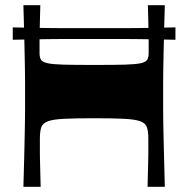

<svg xmlns="http://www.w3.org/2000/svg" viewBox="-20 -720 718 740"><path d="M70.2 0Q72.2 -72 73.4 -118Q74.6 -164 75.1 -194.5Q75.6 -225 76.1 -247.5Q76.6 -270 76.6 -293.5Q76.6 -317 76.6 -350Q76.6 -383 76.6 -406.5Q76.6 -430 76.1 -452.5Q75.6 -475 75.1 -505.5Q74.6 -536 73.4 -582Q72.2 -628 70.2 -700H135.4Q134.4 -666.1 133.9 -642.3Q133.4 -618.5 132.9 -601.4Q132.4 -584.2 132.4 -570.9Q132.4 -557.6 132.4 -544.5Q132.4 -531.3 132.4 -515.4Q132.4 -499.4 137.9 -490Q143.4 -480.7 163.4 -476.3Q183.4 -472 225.9 -470.8Q268.4 -469.7 342.7 -469.7Q417 -469.7 459.5 -470.8Q502 -472 522 -476.3Q542 -480.7 547.5 -490Q553 -499.4 553 -515.4Q553 -531.3 553 -544.5Q553 -557.6 553 -570.9Q553 -584.2 552.5 -601.4Q552 -618.5 551.5 -642.3Q551 -666.1 550 -700H615.2Q613.2 -628 612 -582Q610.8 -536 610.3 -505.5Q609.8 -475 609.3 -452.5Q608.8 -430 608.8 -406.5Q608.8 -383 608.8 -350Q608.8 -317 608.8 -293.5Q608.8 -270 609.3 -247.5Q609.8 -225 610.3 -194.5Q610.8 -164 612.2 -118Q613.5 -72 615.2 0H548.7Q549.7 -35.9 550.2 -59.6Q550.7 -83.4 551.2 -100.2Q551.7 -117 551.7 -129.8Q551.7 -142.6 551.7 -155.9Q551.7 -169.2 551.7 -186.5Q551.7 -213.9 546.2 -229.6Q540.7 -245.3 520.7 -252.6Q500.7 -260 458.5 -262.1Q416.4 -264.3 342.7 -264.3Q269 -264.3 226.9 -262.1Q184.7 -260 164.7 -252.6Q144.7 -245.3 139.2 -229.6Q133.7 -213.9 133.7 -186.5Q133.7 -169.2 133.7 -155.9Q133.7 -142.6 133.7 -129.8Q133.7 -117 134.2 -100.2Q134.7 -83.4 135.2 -59.6Q135.7 -35.9 136.7 0ZM29.2 -566.7V-614.5Q68.8 -613.5 102.5 -613Q136.2 -612.5 165.9 -612Q195.5 -611.5 223.8 -611.5Q252 -611.5 281.3 -611.5Q310.7 -611.5 342.7 -611.5Q374.7 -611.5 404.1 -611.5Q433.4 -611.5 461.7 -611.5Q489.9 -611.5 519.6 -612Q549.2 -612.5 583.1 -613Q616.9 -613.5 656.2 -614.5V-566.7Q616.9 -567.7 583.1 -568.2Q549.2 -568.7 519.6 -569.2Q489.9 -569.7 461.7 -569.7Q433.4 -569.7 404.1 -569.7Q374.7 -569.7 342.7 -569.7Q310.7 -569.7 281.3 -569.7Q252 -569.7 223.8 -569.7Q195.5 -569.7 165.9 -569.2Q136.2 -568.7 102.5 -568.2Q68.8 -567.7 29.2 -566.7Z"/></svg>

Font: Ojuju ExtraLight
Style: Regular
Weight: 200
Designer: Chisaokwu Joboson, Mirko Velimirovic
Foundry: Udi Foundry
Version: Version 1.000